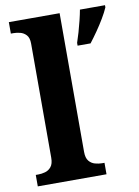

<svg xmlns="http://www.w3.org/2000/svg" viewBox="-86 -818 633 875"><g transform="rotate(-10 231.0 -380.0)"><path d="M17 0V-53H29Q44 -53 60.5 -57.5Q77 -62 88.5 -76Q100 -90 100 -118V-646Q100 -673 88 -686Q76 -699 59.5 -703Q43 -707 29 -707H17V-760H252V-118Q252 -90 263.5 -76Q275 -62 292 -57.5Q309 -53 323 -53H335V0ZM307 -613Q314 -633 321.5 -659Q329 -685 335.5 -711.5Q342 -738 346 -760H462V-750Q453 -729 437 -702Q421 -675 402.5 -648.5Q384 -622 367 -600H307Z"/></g></svg>

Font: Noto Serif Tamil
Style: Italic
Weight: 400
Italic angle: -12°
Designer: Indian Type Foundry, Tom Grace, and the Monotype Design Team
Foundry: Monotype Imaging Inc.
Version: Version 2.003